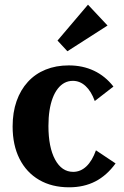

<svg xmlns="http://www.w3.org/2000/svg" viewBox="-20 -787 526 817"><path d="M274.1 10Q200.6 10 146.6 -21.5Q92.5 -53 63.1 -111.2Q33.7 -169.4 33.7 -248.9Q33.7 -308.6 50.5 -356.6Q67.3 -404.5 98.7 -438.7Q130.1 -473 174.2 -490.8Q218.3 -508.7 272.7 -508.7Q331.9 -508.7 379.9 -486Q427.9 -463.3 462.7 -418.7L383.3 -357.1Q368.1 -398.9 344 -421Q320 -443 289.9 -443Q271 -443 254.8 -434.6Q238.7 -426.1 225.8 -409.6Q212.9 -393 204.1 -369.7Q195.3 -346.4 190.7 -316.8Q186.1 -287.2 186.1 -251.1Q186.1 -160.6 214.4 -108.1Q242.7 -55.7 291.4 -55.7Q322.9 -55.7 347.7 -79.2Q372.4 -102.6 388.3 -147.4L471.8 -91.6Q434.3 -40.1 385.7 -15.1Q337 10 274.1 10ZM266.8 -568.9 224.7 -614.4 354.4 -767.1 437.6 -678.4Z"/></svg>

Font: Sutasoma
Style: Regular
Weight: 400
Designer: Izhar Fathurrohim, Akbar Rohmanto, Arusyal Khofiqoini
Foundry: Kiwari Kolektiv
Version: Version 1.102